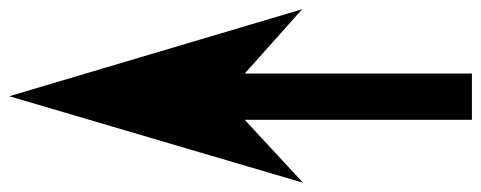

<svg xmlns="http://www.w3.org/2000/svg" viewBox="-20 -556 1040 415"><path d="M1000 -297H538H509L635 -161L0 -348L633 -536L509 -397H537H1000Z"/></svg>

Font: RailwayAlternate
Style: Regular
Weight: 400
Version: 1.000